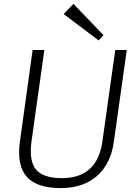

<svg xmlns="http://www.w3.org/2000/svg" viewBox="-20 -956 696 983"><path d="M291 7Q168 7 116.5 -51.5Q65 -110 82 -231L147 -700H207L141 -230Q128 -132 164.5 -88Q201 -44 297 -44Q477 -44 504 -230L570 -700H629L563 -231Q555 -173 533 -129Q511 -85 476 -54.5Q441 -24 394.5 -8.5Q348 7 291 7ZM510 -776 485 -749 306 -884 356 -936Z"/></svg>

Font: Pathway Extreme 28pt ExtraLight
Style: Italic
Weight: 250
Italic angle: -8°
Designer: Eduardo Rodriguez Tunni
Foundry: Eduardo Rodriguez Tunni
Version: Version 1.001;gftools[0.9.26]